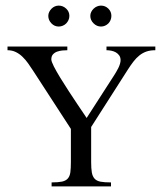

<svg xmlns="http://www.w3.org/2000/svg" viewBox="-20 -665 584 685"><path d="M534.2 -485.8Q515.6 -485.8 502 -481Q488.3 -476.1 477.1 -467Q465.8 -458 456.1 -445.3Q446.3 -432.6 436 -416.5L305.2 -211.9V-86.9Q305.2 -64 307.6 -49.8Q310.1 -35.6 317.4 -27.6Q324.7 -19.5 338.6 -16.8Q352.5 -14.2 376 -14.2V0H164.1V-14.2Q187.5 -14.2 201.2 -17.1Q214.8 -20 221.9 -28.1Q229 -36.1 231 -50.3Q232.9 -64.5 232.9 -86.9V-205.1L97.2 -414.1Q89.4 -426.3 80.3 -439Q71.3 -451.7 60.5 -462.2Q49.8 -472.7 36.6 -479.2Q23.4 -485.8 6.8 -485.8V-499H220.2V-485.8Q212.4 -485.8 202.4 -484.9Q192.4 -483.9 183.6 -480.7Q174.8 -477.5 168.9 -470.9Q163.1 -464.4 163.1 -453.1Q163.1 -445.8 172.1 -428Q181.2 -410.2 195.1 -387.5Q209 -364.7 225.1 -340.1Q241.2 -315.4 255.1 -294.7Q269 -273.9 278.6 -259.8Q288.1 -245.6 289.1 -244.1L388.2 -397.9Q391.1 -402.8 395 -409.2Q398.9 -415.5 402.3 -422.6Q405.8 -429.7 408 -437Q410.2 -444.3 410.2 -450.2Q410.2 -460.4 405.3 -467.3Q400.4 -474.1 393.1 -478.3Q385.7 -482.4 377 -484.1Q368.2 -485.8 359.9 -485.8V-499H534.2ZM377.4 -608.4Q377.4 -600.6 374.5 -593.5Q371.6 -586.4 366.5 -581.3Q361.3 -576.2 354.5 -573.2Q347.7 -570.3 340.3 -570.3Q325.2 -570.3 313.7 -581.8Q302.2 -593.3 302.2 -608.4Q302.2 -615.7 305.4 -622.3Q308.6 -628.9 314 -634Q319.3 -639.2 326.2 -642.1Q333 -645 340.3 -645Q355.5 -645 366.5 -634.3Q377.4 -623.5 377.4 -608.4ZM227.5 -608.4Q227.5 -600.6 224.4 -593.5Q221.2 -586.4 216.1 -581.3Q210.9 -576.2 203.9 -573.2Q196.8 -570.3 189.5 -570.3Q174.3 -570.3 163.3 -581.8Q152.3 -593.3 152.3 -608.4Q152.3 -615.7 155.5 -622.3Q158.7 -628.9 163.8 -634Q168.9 -639.2 175.5 -642.1Q182.1 -645 189.5 -645Q204.6 -645 216.1 -634.3Q227.5 -623.5 227.5 -608.4Z"/></svg>

Font: Scheherazade Rohingya
Style: Regular
Weight: 400
Designer: SIL International
Foundry: SIL International
Version: Version 2.000 (build 440/429)